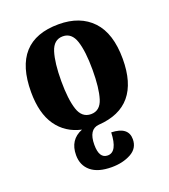

<svg xmlns="http://www.w3.org/2000/svg" viewBox="-143 -650 871 992"><g transform="rotate(-20 293.0 -154.0)"><path d="M301 240Q362 240 407 215.5Q452 191 452 141Q452 73 359 70Q355 176 302 176Q255 176 255 101Q255 16 312 11Q545 -4 545 -267Q545 -407 478.5 -477.5Q412 -548 294 -548Q41 -548 41 -267Q41 -150 88.5 -82Q136 -14 222 5Q148 34 148 119Q148 175 187 207.5Q226 240 301 240ZM294 -54Q244 -54 225.5 -110.5Q207 -167 207 -267Q207 -367 225 -424.5Q243 -482 293 -482Q342 -482 360.5 -425Q379 -368 379 -267Q379 -167 361.5 -110.5Q344 -54 294 -54Z"/></g></svg>

Font: Noto Serif Georgian SemiCondensed Extra
Style: Regular
Weight: 800
Width: 4
Designer: Monotype Design Team
Foundry: Monotype Imaging Inc.
Version: Version 1.901